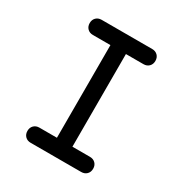

<svg xmlns="http://www.w3.org/2000/svg" viewBox="-170 -858 939 987"><g transform="rotate(30 300.0 -365.0)"><path d="M346 -90H450Q470 -90 482.5 -77.5Q495 -65 495 -45Q495 -25 482.5 -12.5Q470 0 450 0H150Q130 0 117.5 -12.5Q105 -25 105 -45Q105 -65 117.5 -77.5Q130 -90 150 -90H254V-640H150Q130 -640 117.5 -652.5Q105 -665 105 -685Q105 -705 117.5 -717.5Q130 -730 150 -730H450Q470 -730 482.5 -717.5Q495 -705 495 -685Q495 -665 482.5 -652.5Q470 -640 450 -640H346Z"/></g></svg>

Font: Maple Mono NF CN
Style: Regular
Weight: 400
Monospace: yes
Designer: subframe7536
Version: Version 7.000